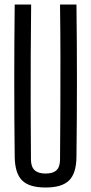

<svg xmlns="http://www.w3.org/2000/svg" viewBox="-20 -820 402 847"><path d="M181.2 7.2Q108.8 7.2 77.4 -24.2Q46 -55.6 44.9 -127.8Q42.9 -295.5 42.9 -464Q42.9 -632.4 44.9 -800H117.4Q116.2 -688.4 115.6 -573.2Q114.9 -458.1 115.3 -343.3Q115.6 -228.5 116.6 -116.5Q116.6 -84.4 132.6 -69.4Q148.6 -54.4 181.2 -54.4Q214.3 -54.4 229.5 -69.4Q244.8 -84.4 244.8 -116.5Q245.8 -228.5 246.3 -343.3Q246.9 -458.1 246.6 -573.2Q246.4 -688.4 244.8 -800H317.3Q319.4 -632.4 319.4 -464Q319.4 -295.5 317.3 -127.8Q316.6 -55.6 285 -24.2Q253.5 7.2 181.2 7.2Z"/></svg>

Font: Big Shoulders Display SC Thin
Style: Regular
Weight: 100
Designer: Patric King
Foundry: XO Type Co
Version: Version 2.002